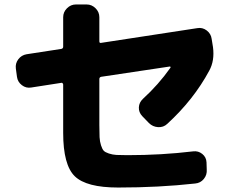

<svg xmlns="http://www.w3.org/2000/svg" viewBox="-20 -807 1040 860"><path d="M56 -463 51 -500Q48 -523 62 -541.5Q76 -560 99 -564L255 -588Q263 -590 263 -598V-730Q263 -753 280 -770Q297 -787 320 -787H368Q391 -787 408 -770Q425 -753 425 -730V-622Q425 -613 433 -615L864 -681Q887 -685 906 -670.5Q925 -656 928 -633L934 -596Q942 -535 917 -490Q847 -360 729 -252Q712 -236 688 -237.5Q664 -239 647 -256L617 -287Q601 -304 602 -326Q603 -348 620 -364Q690 -428 743 -503Q745 -505 743.5 -507.5Q742 -510 740 -509L433 -463Q425 -461 425 -453V-246Q425 -212 426 -192.5Q427 -173 432.5 -156Q438 -139 444.5 -132Q451 -125 467.5 -119.5Q484 -114 501.5 -113Q519 -112 551 -112Q703 -112 845 -129Q868 -132 886 -117.5Q904 -103 905 -80L906 -48Q908 -24 893 -5.5Q878 13 854 15Q692 33 509 33Q367 33 315 -17.5Q263 -68 263 -212V-428Q263 -431 260.5 -434Q258 -437 255 -436L120 -415Q97 -411 78 -425.5Q59 -440 56 -463Z"/></svg>

Font: Rounded Mplus 1c ExtraBold
Style: Regular
Weight: 800
Version: Version 1.059.20150529